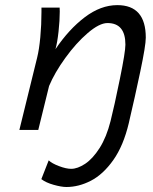

<svg xmlns="http://www.w3.org/2000/svg" viewBox="-20 -517 609 764"><path d="M217.8 -471.2Q217.8 -435.5 212.9 -391.1Q208 -346.7 200.7 -321.3Q253.9 -400.4 317.4 -448.5Q380.9 -496.6 446.8 -496.6Q560.1 -496.6 560.1 -367.2Q560.1 -335.9 538.1 -231.7Q516.1 -127.4 495.1 -38.6L492.7 -27.8Q471.2 63 430.7 120.1Q390.1 177.2 341.8 202.1Q293.5 227.1 244.1 227.1Q224.6 227.1 193.8 218.5Q163.1 210 144.5 195.8L173.8 121.1Q186.5 133.3 214.8 144Q243.2 154.8 263.2 154.8Q288.6 154.8 318.8 134.8Q349.1 114.7 376.5 71.8Q403.8 28.8 419.9 -35.2Q435.1 -95.2 457 -202.9Q479 -310.5 479 -339.4Q479 -425.3 407.7 -425.3Q375.5 -425.3 329.1 -385.5Q282.7 -345.7 240 -286.6Q197.3 -227.5 175.3 -174.8L132.3 0H57.1L127.9 -288.1Q135.7 -319.3 140.4 -368.9Q145 -418.5 145 -469.2V-486.8H217.3Z"/></svg>

Font: Lesson One Light
Style: Italic
Weight: 300
Italic angle: -14°
Designer: But Ko, Victor Gaultney, Annie Olsen, Julie Remington, Don Collingsworth, Eric Hays, Becca Hirsbrunner
Version: Version 1.100